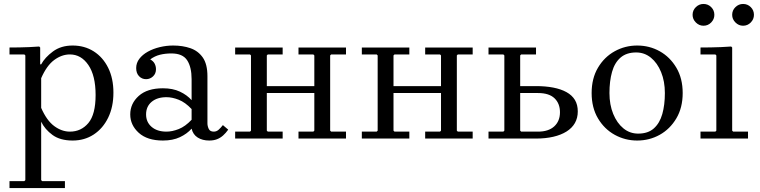

<svg xmlns="http://www.w3.org/2000/svg" viewBox="-20 -700 3839 970"><path d="M347 -470Q407 -470 453.5 -440.5Q500 -411 526.5 -357.5Q553 -304 553 -232Q553 -160 526.5 -105.5Q500 -51 453.5 -20.5Q407 10 347 10Q284 10 245.5 -18Q207 -46 188 -85V210L193 215H308V250H28V215H103L108 210V-420L103 -425H28V-460Q54 -460 78.5 -460.5Q103 -461 127.5 -462Q152 -463 178 -465L183 -460V-375H188Q207 -410 247.5 -440Q288 -470 347 -470ZM333 -35Q390 -35 426.5 -78.5Q463 -122 463 -220Q463 -318 426.5 -371.5Q390 -425 333 -425Q292 -425 254 -397Q216 -369 188 -305V-155Q216 -91 254 -63Q292 -35 333 -35Z M1037 10Q1003 10 979 -5Q955 -20 948 -50V-300Q948 -361 925.5 -395.5Q903 -430 846 -430Q815 -430 788.5 -423.5Q762 -417 739 -400Q755 -391 761.5 -378Q768 -365 768 -350Q768 -328 753 -314Q738 -300 718 -300Q697 -300 682.5 -315Q668 -330 668 -356Q668 -382 684 -403Q700 -424 727 -439Q754 -454 787.5 -462Q821 -470 855 -470Q903 -470 942 -456.5Q981 -443 1004.5 -409.5Q1028 -376 1028 -315V-77Q1028 -63 1034.5 -49Q1041 -35 1060 -35Q1074 -35 1085 -45Q1096 -55 1106 -68L1133 -45Q1121 -28 1107 -15.5Q1093 -3 1076 3.5Q1059 10 1037 10ZM803 10Q724 10 681 -29Q638 -68 638 -122Q638 -177 681 -215.5Q724 -254 803 -254Q853 -254 889 -237Q925 -220 948 -194V-149Q916 -183 883 -196Q850 -209 821 -209Q774 -209 746 -185.5Q718 -162 718 -122Q718 -83 746 -59Q774 -35 821 -35Q850 -35 883 -48Q916 -61 948 -95V-50Q925 -24 889 -7Q853 10 803 10Z M1488 0V-35H1563L1568 -40V-420L1563 -425H1488V-460H1728V-425H1653L1648 -420V-40L1653 -35H1728V0ZM1168 0V-35H1243L1248 -40V-420L1243 -425H1168V-460H1408V-425H1333L1328 -420V-40L1333 -35H1408V0ZM1288 -230V-265H1616V-230Z M2128 0V-35H2203L2208 -40V-420L2203 -425H2128V-460H2368V-425H2293L2288 -420V-40L2293 -35H2368V0ZM1808 0V-35H1883L1888 -40V-420L1883 -425H1808V-460H2048V-425H1973L1968 -420V-40L1973 -35H2048V0ZM1928 -230V-265H2256V-230Z M2448 0V-35H2523L2528 -40V-420L2523 -425H2448V-460H2688V-425H2613L2608 -420V-265H2688Q2736 -265 2775 -257.5Q2814 -250 2842 -234.5Q2870 -219 2884.5 -195Q2899 -171 2899 -137Q2899 -104 2884.5 -78.5Q2870 -53 2842 -35.5Q2814 -18 2775 -9Q2736 0 2688 0ZM2613 -35H2698Q2751 -35 2780 -61.5Q2809 -88 2809 -133Q2809 -177 2781.5 -203.5Q2754 -230 2698 -230H2608V-40Z M3199 -470Q3261 -470 3313 -441Q3365 -412 3397 -358Q3429 -304 3429 -230Q3429 -156 3397 -102Q3365 -48 3313 -19Q3261 10 3199 10Q3138 10 3085.5 -19Q3033 -48 3001 -102Q2969 -156 2969 -230Q2969 -304 3001 -358Q3033 -412 3085.5 -441Q3138 -470 3199 -470ZM3204 -25Q3254 -25 3283.5 -51.5Q3313 -78 3326 -124Q3339 -170 3339 -230Q3339 -289 3320 -335.5Q3301 -382 3268.5 -408.5Q3236 -435 3194 -435Q3145 -435 3115 -409Q3085 -383 3072 -336.5Q3059 -290 3059 -230Q3059 -171 3078 -124.5Q3097 -78 3129.5 -51.5Q3162 -25 3204 -25Z M3684 -35H3759V0H3519V-35H3594L3599 -40V-420L3594 -425H3519V-460Q3545 -460 3570.5 -460.5Q3596 -461 3622 -462Q3648 -463 3674 -465L3679 -460V-40ZM3734 -570Q3712 -570 3695.5 -586.5Q3679 -603 3679 -625Q3679 -648 3695.5 -664Q3712 -680 3734 -680Q3757 -680 3773 -664Q3789 -648 3789 -625Q3789 -603 3773 -586.5Q3757 -570 3734 -570ZM3534 -570Q3512 -570 3495.5 -586.5Q3479 -603 3479 -625Q3479 -648 3495.5 -664Q3512 -680 3534 -680Q3557 -680 3573 -664Q3589 -648 3589 -625Q3589 -603 3573 -586.5Q3557 -570 3534 -570Z"/></svg>

Font: Brygada 1918
Style: Regular
Weight: 400
Designer: Mateusz Machalski | Borys Kosmynka | Przemek Hoffer
Foundry: NIEPODLEGLA 2018
Version: Version 3.006